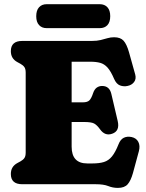

<svg xmlns="http://www.w3.org/2000/svg" viewBox="-20 -900 714 938"><path d="M33 -650Q33 -700 88.5 -700H428Q454 -700 472 -704.5Q490 -709 505.2 -713.5Q520.5 -718 537.5 -718Q568.5 -718 583.8 -701Q599 -684 610 -645.5L640.5 -536.5Q646.5 -514.5 635 -499.2Q623.5 -484 602.5 -480Q583.5 -476 566 -482.8Q548.5 -489.5 537.5 -514.5Q521.5 -552 505.5 -569.8Q489.5 -587.5 469.5 -593Q449.5 -598.5 421.5 -598.5H330V-400H384.5Q408 -400 417.5 -410.5Q427 -421 434.5 -444Q441 -463.5 452.5 -471.8Q464 -480 479 -480Q515 -480 524 -441L555 -309Q566.5 -259.5 527.5 -246.5Q493 -234.5 469 -268Q453.5 -289.5 439.5 -296.8Q425.5 -304 390.5 -304H330V-183.5Q330 -101.5 406.5 -101.5H431Q465 -101.5 487.8 -108.5Q510.5 -115.5 527 -135.8Q543.5 -156 559 -195Q568 -218.5 584.5 -226.8Q601 -235 623 -230.5Q646 -225.5 655.8 -206.8Q665.5 -188 658.5 -161.5L629.5 -54.5Q619 -17 603.5 0.5Q588 18 556 18Q531 18 508.8 9Q486.5 0 447.5 0H88.5Q33 0 33 -50Q33 -86.5 65 -103.5L80.5 -112Q93 -119 99.2 -128Q105.5 -137 105.5 -155V-545Q105.5 -563 99.2 -572Q93 -581 80.5 -588L65 -596.5Q33 -613.5 33 -650ZM157 -820.5Q157 -849.5 170.8 -864.5Q184.5 -879.5 208 -879.5H467.5Q491 -879.5 504.8 -864.5Q518.5 -849.5 518.5 -821Q518.5 -792 504.8 -777.2Q491 -762.5 467.5 -762.5H208Q184.5 -762.5 170.8 -777.5Q157 -792.5 157 -820.5Z"/></svg>

Font: Fraunces 72pt SuperSoft Black
Style: Regular
Weight: 900
Version: Version 1.000;[0bf87f6ff]